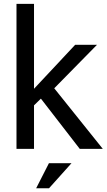

<svg xmlns="http://www.w3.org/2000/svg" viewBox="-20 -780 559 1006"><path d="M264.2 -317.4 488.3 -545.4H374L158.2 -314.9V-759.8H66.4V0H158.2V-228L194.3 -263.2L397.9 0H518.6ZM236.8 206.5 354.5 75.2H236.3L169.4 206.5Z"/></svg>

Font: SG Kara
Style: Regular
Weight: 400
Designer: Damoon Khanjanzadeh
Version: Version 1.000